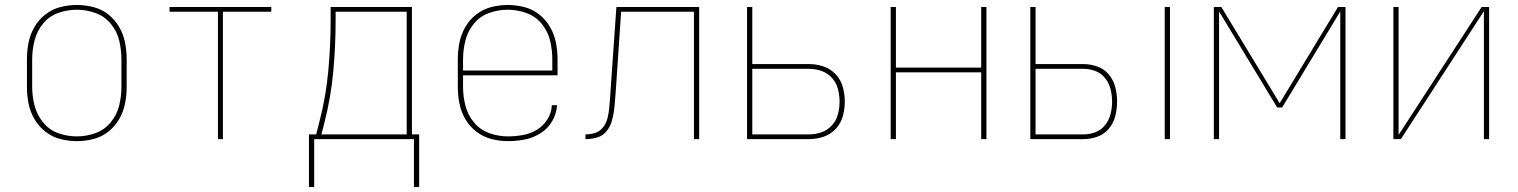

<svg xmlns="http://www.w3.org/2000/svg" viewBox="-20 -558 6088 770"><path d="M288 8Q322 8 355 -0.5Q388 -9 414.5 -30Q441 -51 458 -80.5Q475 -110 481.5 -143Q488 -176 488 -210V-320Q488 -354 481.5 -387Q475 -420 458 -449.5Q441 -479 414.5 -500Q388 -521 355 -529.5Q322 -538 288 -538Q254 -538 221.5 -529.5Q189 -521 162 -500Q135 -479 118 -449.5Q101 -420 94.5 -387Q88 -354 88 -320V-210Q88 -176 94.5 -143Q101 -110 118 -80.5Q135 -51 162 -30Q189 -9 221.5 -0.5Q254 8 288 8ZM288 -11Q250 -11 213.5 -24Q177 -37 152.5 -67.5Q128 -98 118.5 -135Q109 -172 109 -210V-320Q109 -358 118.5 -395.5Q128 -433 152.5 -463Q177 -493 213.5 -506Q250 -519 288 -519Q326 -519 362.5 -506Q399 -493 424 -463Q449 -433 458 -395.5Q467 -358 467 -320V-210Q467 -172 458 -135Q449 -98 424 -67.5Q399 -37 362.5 -24Q326 -11 288 -11Z M854 0H874V-511H1068V-530H660V-511H854Z M1640 192H1661V-19H1632V-530H1306V-478Q1306 -375 1296.5 -272.5Q1287 -170 1261 -70L1248 -19H1219V0H1640ZM1269 -19 1281 -66Q1307 -167 1316.5 -270.5Q1326 -374 1326 -478V-511H1611V-19ZM1219 192H1240V0H1219Z M2017 8Q2051 8 2084.5 1.5Q2118 -5 2147.5 -23.5Q2177 -42 2194.5 -72Q2212 -102 2214 -136H2193Q2192 -106 2175.5 -79.5Q2159 -53 2133 -37.5Q2107 -22 2077 -16.5Q2047 -11 2017 -11Q1979 -11 1942.5 -24Q1906 -37 1881 -67Q1856 -97 1846.5 -134.5Q1837 -172 1837 -210V-256H2216V-320Q2216 -354 2209.5 -387Q2203 -420 2186 -449.5Q2169 -479 2142.5 -500Q2116 -521 2083 -529.5Q2050 -538 2016 -538Q1982 -538 1949.5 -529.5Q1917 -521 1890 -500Q1863 -479 1846 -449.5Q1829 -420 1822.5 -387Q1816 -354 1816 -320V-210Q1816 -176 1822.5 -143Q1829 -110 1846 -80.5Q1863 -51 1890.5 -30Q1918 -9 1951 -0.5Q1984 8 2017 8ZM1837 -275V-320Q1837 -358 1846.5 -395.5Q1856 -433 1880.5 -463Q1905 -493 1941.5 -506Q1978 -519 2016 -519Q2054 -519 2090.5 -506Q2127 -493 2152 -463Q2177 -433 2186 -395.5Q2195 -358 2195 -320V-275Z M2328 0Q2351 0 2373 -6Q2395 -12 2410 -29Q2425 -46 2432 -67.5Q2439 -89 2442 -111Q2445 -133 2446.5 -155.5Q2448 -178 2450 -200L2471 -511H2763V0H2784V-530H2452L2429 -201Q2428 -182 2426.5 -162Q2425 -142 2423 -122Q2421 -102 2416 -83Q2411 -64 2398.5 -47.5Q2386 -31 2367 -25Q2348 -19 2328 -19Z M2976 0H3225Q3254 0 3282.5 -9.5Q3311 -19 3331.5 -41Q3352 -63 3360 -92Q3368 -121 3368 -151Q3368 -180 3360 -209Q3352 -238 3331.5 -260Q3311 -282 3282.5 -291.5Q3254 -301 3225 -301H2997V-530H2976ZM2997 -19V-282H3225Q3250 -282 3274.5 -273.5Q3299 -265 3316.5 -245.5Q3334 -226 3340.5 -201Q3347 -176 3347 -151Q3347 -125 3340.5 -100Q3334 -75 3316.5 -55.5Q3299 -36 3274.5 -27.5Q3250 -19 3225 -19Z M3552 0H3573V-268H3915V0H3936V-530H3915V-287H3573V-530H3552Z M4651 0H4672V-530H4651ZM4112 0H4325Q4354 0 4381.5 -10Q4409 -20 4427.5 -42.5Q4446 -65 4453 -93.5Q4460 -122 4460 -151Q4460 -179 4453 -207.5Q4446 -236 4427.5 -258.5Q4409 -281 4381.5 -291Q4354 -301 4325 -301H4133V-530H4112ZM4133 -19V-282H4325Q4350 -282 4373.5 -273Q4397 -264 4412.5 -244Q4428 -224 4434 -199.5Q4440 -175 4440 -151Q4440 -126 4434 -101.5Q4428 -77 4412.5 -57Q4397 -37 4373.5 -28Q4350 -19 4325 -19Z M4848 0H4869V-512L5102 -127H5122L5355 -512V0H5376V-530H5346L5112 -144L4878 -530H4848Z M5568 0H5598L5931 -513V0H5952V-530H5922L5589 -17V-530H5568Z"/></svg>

Font: Iosevka Sparkle Thin
Style: Regular
Weight: 100
Designer: Belleve Invis
Foundry: Belleve Invis
Version: Version 4.5.0; ttfautohint (v1.8.3)